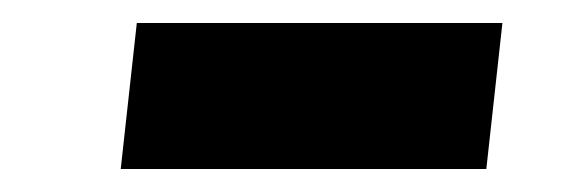

<svg xmlns="http://www.w3.org/2000/svg" viewBox="-20 -345 488 167"><path d="M85 -198 99 -325H417L403 -198Z"/></svg>

Font: Quantico
Style: Bold Italic
Weight: 700
Italic angle: -12°
Designer: Matt Desmond
Foundry: MADtype
Version: Version 2.002